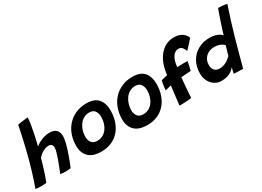

<svg xmlns="http://www.w3.org/2000/svg" viewBox="-44 -1414 2894 2118"><g transform="rotate(-30 1403.5 -355.0)"><path d="M113 7Q102 8.5 83.5 9.5Q65 10.5 45 10.5Q22.5 10.5 3 8.8Q-16.5 7 -24.5 4Q-12 -28 4.8 -78Q21.5 -128 40.2 -190Q59 -252 77 -319.5Q95 -386.5 111 -455Q127 -523.5 141 -587.2Q155 -651 165.5 -704Q169.5 -705.5 186.8 -708.2Q204 -711 226 -714Q248 -717 267.8 -719.2Q287.5 -721.5 297 -721.5Q295 -684 286.5 -631Q278 -578 264.8 -515.2Q251.5 -452.5 235 -385Q255.5 -404.5 285.2 -420.5Q315 -436.5 349 -446.2Q383 -456 415 -456Q475.5 -456 503.2 -428.2Q531 -400.5 531 -347Q531 -317 520.8 -273.2Q510.5 -229.5 494.5 -180.5Q478.5 -131.5 460.5 -84.2Q442.5 -37 426.5 0.5Q410.5 3 393.5 4.2Q376.5 5.5 359.5 5.5Q322.5 5.5 294 -1Q306 -28.5 322 -68.2Q338 -108 353 -150Q368 -192 378 -228Q388 -264 388 -284.5Q388 -308 375.8 -322.2Q363.5 -336.5 337.5 -336.5Q316.5 -336.5 296 -329.2Q275.5 -322 257.2 -310.8Q239 -299.5 224.5 -286.8Q210 -274 201 -263.5Q190 -224 178 -183.8Q166 -143.5 154 -106.8Q142 -70 131.2 -40.5Q120.5 -11 113 7Z M815 12.5Q707.5 12.5 654.8 -39.5Q602 -91.5 602 -181Q602 -257 625.5 -321.2Q649 -385.5 692.8 -432.8Q736.5 -480 797.2 -506.2Q858 -532.5 932.5 -532.5Q1035 -532.5 1081 -478.5Q1127 -424.5 1127 -332Q1127 -257.5 1105.8 -194.5Q1084.5 -131.5 1044 -85Q1003.5 -38.5 945.8 -13Q888 12.5 815 12.5ZM833 -113Q873 -113 904.5 -130Q936 -147 957.8 -176.2Q979.5 -205.5 990.8 -242.5Q1002 -279.5 1002 -320Q1002 -367.5 980.2 -398.5Q958.5 -429.5 909.5 -429.5Q870 -429.5 838.5 -411.8Q807 -394 785 -363.5Q763 -333 751.2 -295.2Q739.5 -257.5 739.5 -218Q739.5 -172.5 762.8 -142.8Q786 -113 833 -113Z M1400.5 12.5Q1293 12.5 1240.2 -39.5Q1187.5 -91.5 1187.5 -181Q1187.5 -257 1211 -321.2Q1234.5 -385.5 1278.2 -432.8Q1322 -480 1382.8 -506.2Q1443.5 -532.5 1518 -532.5Q1620.5 -532.5 1666.5 -478.5Q1712.5 -424.5 1712.5 -332Q1712.5 -257.5 1691.2 -194.5Q1670 -131.5 1629.5 -85Q1589 -38.5 1531.2 -13Q1473.5 12.5 1400.5 12.5ZM1418.5 -113Q1458.5 -113 1490 -130Q1521.5 -147 1543.2 -176.2Q1565 -205.5 1576.2 -242.5Q1587.5 -279.5 1587.5 -320Q1587.5 -367.5 1565.8 -398.5Q1544 -429.5 1495 -429.5Q1455.5 -429.5 1424 -411.8Q1392.5 -394 1370.5 -363.5Q1348.5 -333 1336.8 -295.2Q1325 -257.5 1325 -218Q1325 -172.5 1348.2 -142.8Q1371.5 -113 1418.5 -113Z M1812 4.5Q1812.5 1 1815.5 -26.8Q1818.5 -54.5 1823.2 -93.5Q1828 -132.5 1832.5 -171.8Q1837 -211 1841 -237.5Q1827.5 -235 1804.8 -229.2Q1782 -223.5 1765 -218Q1765.5 -231.5 1767.5 -253Q1769.5 -274.5 1773.2 -297.2Q1777 -320 1781.5 -336.5Q1787 -338 1797.8 -341Q1808.5 -344 1821 -347.2Q1833.5 -350.5 1844.5 -352.8Q1855.5 -355 1860.5 -356Q1864 -380.5 1868.8 -405.5Q1873.5 -430.5 1879.5 -453.5Q1895.5 -514 1929.5 -565.5Q1963.5 -617 2014.2 -648.8Q2065 -680.5 2131 -680.5Q2173 -680.5 2201.5 -670Q2230 -659.5 2248 -644Q2266 -628.5 2275.2 -612.8Q2284.5 -597 2287.5 -586.5Q2277 -574 2262.8 -557.8Q2248.5 -541.5 2233.5 -525.2Q2218.5 -509 2206 -496Q2193.5 -483 2186.5 -477Q2183.5 -485 2178.5 -496.5Q2173.5 -508 2165.2 -519.5Q2157 -531 2145 -538.5Q2133 -546 2115.5 -546Q2088 -546 2067.8 -531.8Q2047.5 -517.5 2034.2 -494Q2021 -470.5 2013.5 -442.5Q2009.5 -428 2006.5 -409.2Q2003.5 -390.5 2002 -376.5Q2018 -377.5 2044.8 -378.2Q2071.5 -379 2096.8 -379.2Q2122 -379.5 2134.5 -378.5Q2131 -355.5 2124 -323.5Q2117 -291.5 2109.5 -266Q2105 -266 2082.8 -264.8Q2060.5 -263.5 2033.2 -261.8Q2006 -260 1986 -258Q1984.5 -244.5 1982 -218Q1979.5 -191.5 1976.8 -159.2Q1974 -127 1971.8 -95.5Q1969.5 -64 1967.5 -39.5Q1965.5 -15 1965.5 -5Q1946.5 -2 1918.8 0Q1891 2 1862.5 3Q1834 4 1812 4.5Z M2505 -1.5Q2506.5 -9 2510 -23.5Q2513.5 -38 2517.2 -52.8Q2521 -67.5 2523 -75.5Q2517 -68 2504.5 -55.5Q2492 -43 2472 -30.5Q2452 -18 2422.2 -9.2Q2392.5 -0.5 2352.5 -0.5Q2304.5 -0.5 2266.2 -25.2Q2228 -50 2206 -92.8Q2184 -135.5 2184 -190Q2184 -275.5 2220.5 -340.8Q2257 -406 2322 -442.8Q2387 -479.5 2471 -479.5Q2511 -479.5 2542.5 -470.5Q2574 -461.5 2594.2 -448.5Q2614.5 -435.5 2621 -423Q2628 -449 2638.5 -482.5Q2649 -516 2661.2 -551.8Q2673.5 -587.5 2684.8 -620.8Q2696 -654 2705.2 -679.5Q2714.5 -705 2719 -717Q2745 -717 2776.5 -714Q2808 -711 2830.5 -705Q2771 -532 2721.5 -358.2Q2672 -184.5 2623 2.5Q2612 2.5 2588.8 2Q2565.5 1.5 2541.8 0.5Q2518 -0.5 2505 -1.5ZM2402.5 -129Q2428 -129 2450.8 -136.2Q2473.5 -143.5 2493 -155Q2512.5 -166.5 2527.5 -179Q2542.5 -191.5 2552 -201Q2555 -212 2559.8 -228.5Q2564.5 -245 2569.8 -262.5Q2575 -280 2579.5 -295.5Q2584 -311 2586.5 -320Q2578 -330.5 2560.5 -341.2Q2543 -352 2519.2 -359Q2495.5 -366 2468 -366Q2401.5 -366 2358.5 -326.8Q2315.5 -287.5 2315.5 -221Q2315.5 -174.5 2339.8 -151.8Q2364 -129 2402.5 -129Z"/></g></svg>

Font: Grandstander Thin SemiBold
Style: Italic
Weight: 600
Italic angle: -15°
Version: Version 1.200